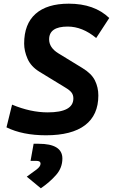

<svg xmlns="http://www.w3.org/2000/svg" viewBox="-20 -723 626 1040"><path d="M229 9.8Q102.5 9.8 15.1 -33.2L45.4 -156.2Q145.5 -114.3 238.3 -114.3Q377.4 -114.3 377.4 -189.9Q377.4 -208.5 367.7 -221.4Q357.9 -234.4 335 -248L193.4 -334.5Q147.5 -362.8 129.2 -404.8Q110.8 -446.8 110.8 -486.8Q110.8 -593.3 172.9 -648.2Q234.9 -703.1 352.5 -703.1Q491.2 -703.1 571.8 -625.5L501 -517.1Q426.3 -579.1 346.7 -579.1Q246.1 -579.1 246.1 -509.8Q246.1 -465.3 295.4 -434.6L426.3 -354.5Q475.6 -324.7 494.1 -287.4Q512.7 -250 512.7 -206.1Q512.7 -99.6 440.7 -44.9Q368.7 9.8 229 9.8ZM201.2 296.9 125 233.9Q155.3 212.4 177.5 195.6Q199.7 178.7 199.7 163.6Q199.7 148.4 177.2 148.4H145.5L162.1 55.7H189Q317.9 55.7 317.9 135.7Q317.9 186 283.7 224.9Q249.5 263.7 201.2 296.9Z"/></svg>

Font: CaskaydiaCove NFP
Style: Bold Italic
Weight: 700
Italic angle: -10°
Designer: Aaron Bell
Foundry: Saja Typeworks
Version: Version 2111.001; VTT 6.35;Nerd Fonts 3.1.1